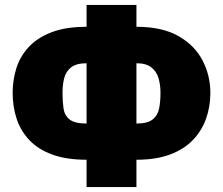

<svg xmlns="http://www.w3.org/2000/svg" viewBox="-20 -744 899 774"><path d="M530 -636Q634 -636 699.5 -598.5Q765 -561 796.5 -500.5Q828 -440 828 -369Q828 -315 811 -266.5Q794 -218 758.5 -180.5Q723 -143 666.5 -121.5Q610 -100 530 -100V10H329V-100Q249 -100 192 -120.5Q135 -141 99.5 -178Q64 -215 47.5 -264Q31 -313 31 -370Q31 -420 45.5 -467.5Q60 -515 94.5 -553Q129 -591 186.5 -613.5Q244 -636 329 -636V-724H530ZM329 -489Q287 -489 266 -472Q245 -455 238.5 -428Q232 -401 232 -370Q232 -335 236 -307Q240 -279 260.5 -262.5Q281 -246 329 -246ZM530 -246Q575 -246 595.5 -262.5Q616 -279 621.5 -307Q627 -335 627 -370Q627 -402 619 -429Q611 -456 590 -472.5Q569 -489 530 -489Z"/></svg>

Font: Noto Sans Display Black
Style: Regular
Weight: 900
Designer: Monotype Design Team
Foundry: Monotype Imaging Inc.
Version: Version 2.003